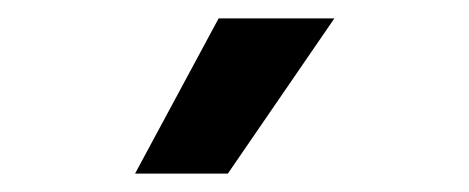

<svg xmlns="http://www.w3.org/2000/svg" viewBox="-20 -818 510 209"><path d="M228 -629H127L218 -798H344Z"/></svg>

Font: Hind Vadodara SemiBold
Style: Regular
Weight: 600
Designer: Hitesh Malaviya
Foundry: Indian Type Foundry
Version: Version 1.001;PS 1.0;hotconv 1.0.86;makeotf.lib2.5.63406; tt